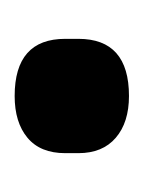

<svg xmlns="http://www.w3.org/2000/svg" viewBox="13 -548 196 262"><g transform="rotate(-90 111.0 -417.0)"><path d="M111 -339Q75 -339 54 -357Q33 -375 33 -408V-426Q33 -460 54 -477.5Q75 -495 111 -495Q189 -495 189 -426V-408Q189 -339 111 -339Z"/></g></svg>

Font: Sofia Sans Extra Condensed ExtraBold
Style: Regular
Weight: 800
Designer: Botio Nikoltchev, Ani Petrova
Foundry: lettersoup
Version: Version 4.101; ttfautohint (v1.8.4.7-5d5b)